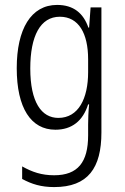

<svg xmlns="http://www.w3.org/2000/svg" viewBox="-20 -517 506 780"><path d="M200 243C338 243 392 165 392 21V-487H348L342 -405H339C319 -463 279 -497 212 -497C106 -497 48 -399 48 -240C48 -78 106 10 205 10C272 10 317 -26 338 -93H342C339 -62 338 -33 338 -11V33C338 142 296 195 200 195C149 195 111 182 70 159V210C109 231 147 243 200 243ZM217 -38C149 -38 103 -101 103 -239C103 -371 144 -449 223 -449C300 -449 338 -381 338 -276V-224C338 -117 299 -38 217 -38Z"/></svg>

Font: Noto Sans Armenian Condensed Light
Style: Regular
Weight: 300
Width: 3
Designer: Monotype Design Team
Foundry: Monotype Imaging Inc.
Version: Version 2.008